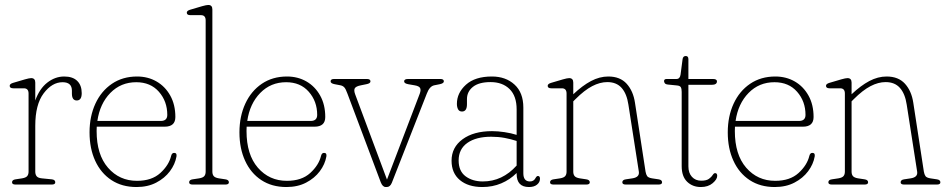

<svg xmlns="http://www.w3.org/2000/svg" viewBox="-20 -743 3806 773"><path d="M122 -410.5V-338.5Q139 -386 170.5 -410.5Q202 -435 238.5 -435Q273 -435 291 -417.2Q309 -399.5 309 -368Q309 -338.5 289 -338.5Q269.5 -338.5 269.5 -366.5V-378Q269.5 -412 232 -412Q189.5 -412 155.8 -367.2Q122 -322.5 122 -236.5V-52Q122 -40.5 127.5 -33.5Q133 -26.5 148 -25L188.5 -21Q202.5 -19.5 202.5 -9Q202.5 0 188.5 0H42.5Q28.5 0 28.5 -9Q28.5 -19 42.5 -21L69 -25Q84 -27.5 89.5 -34Q95 -40.5 95 -52V-366.5Q95 -387.5 76 -387.5H33.5Q19 -387.5 19 -397.5Q19 -405.5 33 -409.5L80.5 -423.5Q98 -428.5 105.5 -428.5Q122 -428.5 122 -410.5Z M686 -272Q686 -233 643 -233H369.5Q369 -224.5 369 -215.5Q369 -120.5 414.8 -67.8Q460.5 -15 531.5 -15Q591 -15 625.5 -46.5Q660 -78 669 -115.5Q672 -127.5 681 -127.5Q693 -127.5 690.5 -113Q685 -81.5 664 -53.5Q643 -25.5 609 -7.8Q575 10 529.5 10Q471 10 428.5 -18Q386 -46 363.2 -95.8Q340.5 -145.5 340.5 -210Q340.5 -274.5 364 -325.5Q387.5 -376.5 430.8 -405.8Q474 -435 532 -435Q575.5 -435 610.2 -415Q645 -395 665.5 -358.2Q686 -321.5 686 -272ZM528.5 -412Q466.5 -412 424.2 -368.8Q382 -325.5 372 -256H627Q653.5 -256 653.5 -280.5Q653.5 -335 619.8 -373.5Q586 -412 528.5 -412Z M835 -705V-52Q835 -40.5 840.5 -34Q846 -27.5 861 -25L887.5 -21Q901.5 -19 901.5 -9Q901.5 0 887.5 0H755.5Q741.5 0 741.5 -9Q741.5 -19 755.5 -21L782 -25Q797 -27.5 802.5 -34Q808 -40.5 808 -52V-661Q808 -682 789 -682H746.5Q732 -682 732 -692Q732 -700 746 -704L793.5 -718Q811 -723 818.5 -723Q835 -723 835 -705Z M1289.5 -272Q1289.5 -233 1246.5 -233H973Q972.5 -224.5 972.5 -215.5Q972.5 -120.5 1018.2 -67.8Q1064 -15 1135 -15Q1194.5 -15 1229 -46.5Q1263.5 -78 1272.5 -115.5Q1275.5 -127.5 1284.5 -127.5Q1296.5 -127.5 1294 -113Q1288.5 -81.5 1267.5 -53.5Q1246.5 -25.5 1212.5 -7.8Q1178.5 10 1133 10Q1074.5 10 1032 -18Q989.5 -46 966.8 -95.8Q944 -145.5 944 -210Q944 -274.5 967.5 -325.5Q991 -376.5 1034.2 -405.8Q1077.5 -435 1135.5 -435Q1179 -435 1213.8 -415Q1248.5 -395 1269 -358.2Q1289.5 -321.5 1289.5 -272ZM1132 -412Q1070 -412 1027.8 -368.8Q985.5 -325.5 975.5 -256H1230.5Q1257 -256 1257 -280.5Q1257 -335 1223.2 -373.5Q1189.5 -412 1132 -412Z M1537 10H1533Q1520.5 10 1513 -9L1379 -365.5Q1372 -385 1366.2 -391.2Q1360.5 -397.5 1351 -399.5L1327.5 -404Q1311 -407 1311 -415.5Q1311 -425 1325 -425H1457Q1471.5 -425 1471.5 -415.5Q1471.5 -407 1455 -404L1433 -399.5Q1412.5 -395.5 1408.2 -387.2Q1404 -379 1410 -363L1538 -20L1670 -366Q1675.5 -381 1671.2 -388.8Q1667 -396.5 1649.5 -399.5L1623.5 -404Q1607 -407 1607 -415.5Q1607 -425 1623 -425H1753Q1767 -425 1767 -415.5Q1767 -407.5 1750.5 -404L1728 -399.5Q1709.5 -395.5 1698.5 -366.5L1557.5 -7Q1550.5 10 1537 10Z M1798 -96Q1798 -150 1842.5 -182.5Q1887 -215 1961 -215Q1984.5 -215 2011.2 -211Q2038 -207 2060 -200V-302.5Q2060 -356.5 2031.5 -384.5Q2003 -412.5 1955 -412.5Q1908 -412.5 1884 -393.2Q1860 -374 1860 -344V-323.5Q1860 -294 1840 -294Q1829 -294 1824.2 -303Q1819.5 -312 1819.5 -325Q1819.5 -369 1856 -402Q1892.5 -435 1960.5 -435Q2016 -435 2051.5 -402.5Q2087 -370 2087 -310V-45.5Q2087 -12.5 2113.5 -12.5Q2129 -12.5 2136 -26Q2140.5 -34.5 2145.5 -34.5Q2154 -34.5 2154 -23.5Q2154 -9.5 2142.2 0.2Q2130.5 10 2109.5 10Q2060 10 2060 -43V-46.5Q2033 -19.5 1998 -4.8Q1963 10 1922 10Q1865 10 1831.5 -18Q1798 -46 1798 -96ZM1826.5 -97Q1826.5 -54 1854.5 -33.2Q1882.5 -12.5 1924 -12.5Q2002.5 -12.5 2060 -76.5V-175.5Q2037 -183 2011.5 -187.8Q1986 -192.5 1957.5 -192.5Q1897 -192.5 1861.8 -167.8Q1826.5 -143 1826.5 -97Z M2288 -410.5V-363.5Q2325 -398.5 2359.5 -416.8Q2394 -435 2429 -435Q2476.5 -435 2503 -405.8Q2529.5 -376.5 2536.5 -329L2579 -52Q2581 -40.5 2585.5 -34Q2590 -27.5 2605 -25L2631.5 -21Q2645.5 -19 2645.5 -9Q2645.5 0 2631.5 0H2499.5Q2485.5 0 2485.5 -9Q2485.5 -19 2499.5 -21L2526 -25Q2555.5 -29.5 2552 -52L2510 -321.5Q2503.5 -365.5 2482.8 -389Q2462 -412.5 2425 -412.5Q2395.5 -412.5 2364.2 -396.2Q2333 -380 2296.5 -343.5L2288 -335V-52Q2288 -40.5 2293.5 -34Q2299 -27.5 2314 -25L2340.5 -21Q2354.5 -19 2354.5 -9Q2354.5 0 2340.5 0H2208.5Q2194.5 0 2194.5 -9Q2194.5 -19 2208.5 -21L2235 -25Q2250 -27.5 2255.5 -34Q2261 -40.5 2261 -52V-366.5Q2261 -387.5 2242 -387.5H2199.5Q2185 -387.5 2185 -397.5Q2185 -405.5 2199 -409.5L2246.5 -423.5Q2264 -428.5 2271.5 -428.5Q2288 -428.5 2288 -410.5Z M2705 -399 2670 -402.5Q2659.5 -403.5 2656.5 -408Q2653.5 -412.5 2653.5 -416.5Q2653.5 -425 2664 -425H2703.5Q2717.5 -425 2720 -443L2728 -504Q2729.5 -517.5 2741 -517.5Q2751.5 -517.5 2751.5 -504.5V-425H2850Q2866.5 -425 2866.5 -415.5Q2866.5 -401.5 2845 -401.5H2751.5V-73.5Q2751.5 -46.5 2765.8 -31Q2780 -15.5 2803 -15.5Q2824 -15.5 2834.2 -23Q2844.5 -30.5 2849.2 -38.2Q2854 -46 2859 -46Q2867.5 -46 2867.5 -35Q2867.5 -21 2849.2 -5.5Q2831 10 2801.5 10Q2768.5 10 2746.5 -11.2Q2724.5 -32.5 2724.5 -74V-373Q2724.5 -385.5 2721 -391.8Q2717.5 -398 2705 -399Z M3255.5 -272Q3255.5 -233 3212.5 -233H2939Q2938.5 -224.5 2938.5 -215.5Q2938.5 -120.5 2984.2 -67.8Q3030 -15 3101 -15Q3160.5 -15 3195 -46.5Q3229.5 -78 3238.5 -115.5Q3241.5 -127.5 3250.5 -127.5Q3262.5 -127.5 3260 -113Q3254.5 -81.5 3233.5 -53.5Q3212.5 -25.5 3178.5 -7.8Q3144.5 10 3099 10Q3040.5 10 2998 -18Q2955.5 -46 2932.8 -95.8Q2910 -145.5 2910 -210Q2910 -274.5 2933.5 -325.5Q2957 -376.5 3000.2 -405.8Q3043.5 -435 3101.5 -435Q3145 -435 3179.8 -415Q3214.5 -395 3235 -358.2Q3255.5 -321.5 3255.5 -272ZM3098 -412Q3036 -412 2993.8 -368.8Q2951.5 -325.5 2941.5 -256H3196.5Q3223 -256 3223 -280.5Q3223 -335 3189.2 -373.5Q3155.5 -412 3098 -412Z M3408.5 -410.5V-363.5Q3445.5 -398.5 3480 -416.8Q3514.5 -435 3549.5 -435Q3597 -435 3623.5 -405.8Q3650 -376.5 3657 -329L3699.5 -52Q3701.5 -40.5 3706 -34Q3710.5 -27.5 3725.5 -25L3752 -21Q3766 -19 3766 -9Q3766 0 3752 0H3620Q3606 0 3606 -9Q3606 -19 3620 -21L3646.5 -25Q3676 -29.5 3672.5 -52L3630.5 -321.5Q3624 -365.5 3603.2 -389Q3582.5 -412.5 3545.5 -412.5Q3516 -412.5 3484.8 -396.2Q3453.5 -380 3417 -343.5L3408.5 -335V-52Q3408.5 -40.5 3414 -34Q3419.5 -27.5 3434.5 -25L3461 -21Q3475 -19 3475 -9Q3475 0 3461 0H3329Q3315 0 3315 -9Q3315 -19 3329 -21L3355.5 -25Q3370.5 -27.5 3376 -34Q3381.5 -40.5 3381.5 -52V-366.5Q3381.5 -387.5 3362.5 -387.5H3320Q3305.5 -387.5 3305.5 -397.5Q3305.5 -405.5 3319.5 -409.5L3367 -423.5Q3384.5 -428.5 3392 -428.5Q3408.5 -428.5 3408.5 -410.5Z"/></svg>

Font: Fraunces 144pt S100 Thin
Style: Regular
Weight: 100
Version: Version 1.000; ttfautohint (v1.8.3)